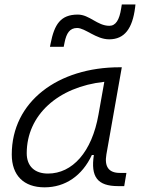

<svg xmlns="http://www.w3.org/2000/svg" viewBox="-20 -821 626 852"><path d="M177.7 10.3C269.5 10.3 344.7 -41 387.7 -133.3H396.5C381.8 -36.1 412.1 4.9 504.4 4.9H531.2L541 -53.7H511.7C461.9 -53.7 442.9 -82 452.1 -135.7L520.5 -522.5H511.2C237.3 -522.5 32.2 -370.1 32.2 -135.3C32.2 -43 85 10.3 177.7 10.3ZM192.9 -50.8C133.8 -50.8 98.6 -83.5 98.6 -141.1C98.6 -309.6 236.3 -435.5 442.9 -458L417 -312.5C387.7 -145.5 300.8 -50.8 192.9 -50.8ZM201.7 -613.3H262.7L266.6 -632.8C274.9 -674.3 290 -696.8 322.3 -696.8C358.4 -696.8 406.2 -646.5 464.4 -646.5C532.7 -646.5 567.9 -694.3 579.6 -788.1L581.1 -801.3H520.5L517.6 -783.2C509.8 -732.9 493.7 -706.5 465.3 -706.5C411.6 -706.5 377.4 -756.3 325.2 -756.3C248.5 -756.3 221.2 -712.4 204.6 -627.9Z"/></svg>

Font: Cascadia Mono NF Light
Style: Italic
Weight: 300
Italic angle: -10°
Monospace: yes
Designer: Aaron Bell
Foundry: Saja Typeworks
Version: Version 2404.023